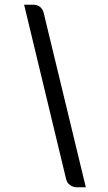

<svg xmlns="http://www.w3.org/2000/svg" viewBox="-20 -746 456 812"><path d="M82 -726H120.5Q137.5 -726 148.8 -717.2Q160 -708.5 164.5 -692.5L343 46H305Q290.5 46 277 37.2Q263.5 28.5 259.5 11Z"/></svg>

Font: Lato Medium
Style: Italic
Weight: 500
Italic angle: -7°
Designer: Lukasz Dziedzic
Foundry: tyPoland Lukasz Dziedzic
Version: Version 2.006; 2014-01-15